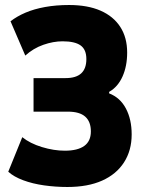

<svg xmlns="http://www.w3.org/2000/svg" viewBox="-20 -736 596 767"><path d="M249 11Q202 11 156 4.5Q110 -2 72.5 -16Q35 -30 13 -50L69 -188Q100 -163 147.5 -148.5Q195 -134 239 -134Q290 -134 316.5 -153Q343 -172 343 -211Q343 -250 320.5 -270Q298 -290 251 -290H114V-424H242Q284 -424 304.5 -443Q325 -462 325 -500Q325 -538 302 -554.5Q279 -571 230 -571Q193 -571 153 -557Q113 -543 81 -514L22 -651Q48 -671 82 -685.5Q116 -700 160 -708Q204 -716 256 -716Q330 -716 381.5 -693.5Q433 -671 460.5 -628.5Q488 -586 488 -526Q488 -472 469.5 -430.5Q451 -389 416 -369V-363Q460 -346 483 -302.5Q506 -259 506 -199Q506 -135 475.5 -87.5Q445 -40 388 -14.5Q331 11 249 11Z"/></svg>

Font: Nunito Sans 7pt Condensed Black
Style: Regular
Weight: 900
Width: 3
Designer: Vernon Adams
Foundry: Vernon Adams
Version: Version 3.101;gftools[0.9.27]